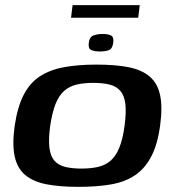

<svg xmlns="http://www.w3.org/2000/svg" viewBox="-20 -719 671 746"><path d="M284 7Q212 7 160.5 -3Q109 -13 78 -39Q47 -65 37 -111.5Q27 -158 37 -230Q48 -304 72 -350.5Q96 -397 135 -422.5Q174 -448 229 -458Q284 -468 355 -468Q428 -468 479 -458Q530 -448 561 -422Q592 -396 602 -349.5Q612 -303 602 -230Q592 -157 567.5 -110.5Q543 -64 504.5 -38Q466 -12 411.5 -2.5Q357 7 284 7ZM296 -64Q333 -64 361 -70.5Q389 -77 409.5 -94.5Q430 -112 443.5 -145Q457 -178 464 -230Q471 -283 467 -315.5Q463 -348 447.5 -366Q432 -384 405.5 -390.5Q379 -397 343 -397Q306 -397 278 -390.5Q250 -384 229.5 -366Q209 -348 196 -315.5Q183 -283 175 -230Q168 -178 172 -145Q176 -112 191.5 -94.5Q207 -77 233.5 -70.5Q260 -64 296 -64ZM369 -519Q347 -519 334.5 -524.5Q322 -530 325 -553Q328 -576 343.5 -581.5Q359 -587 379 -587Q400 -587 411.5 -581Q423 -575 420 -553Q417 -530 403.5 -524.5Q390 -519 369 -519ZM256 -650 262 -699H523L517 -650Z"/></svg>

Font: Genos Thin SemiBold
Style: Italic
Weight: 600
Italic angle: -8°
Version: Version 1.010